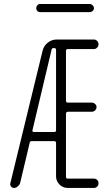

<svg xmlns="http://www.w3.org/2000/svg" viewBox="-20 -925 540 945"><path d="M177.7 -905.3H421.9Q429.7 -905.3 436 -898.9Q442.4 -892.6 442.4 -884.8Q442.4 -877 436 -871.1Q429.7 -865.2 421.9 -865.2H177.7Q168.9 -865.2 163.6 -871.1Q158.2 -877 158.2 -884.8Q158.2 -892.6 163.6 -898.9Q168.9 -905.3 177.7 -905.3ZM139.6 -283.2Q138.7 -280.3 140.6 -277.8Q142.6 -275.4 147.5 -275.4H248Q255.9 -275.4 255.9 -284.2V-678.7Q255.9 -687.5 248 -688.5H244.1Q234.4 -688.5 233.4 -678.7ZM48.8 0Q40 0 34.2 -7.3Q28.3 -14.6 31.2 -24.4L189.5 -674.8Q195.3 -699.2 214.8 -714.8Q234.4 -730.5 258.8 -730.5H442.4Q451.2 -730.5 458 -723.6Q464.8 -716.8 464.8 -707Q464.8 -697.3 458 -690.4Q451.2 -683.6 442.4 -683.6H314.5Q305.7 -683.6 304.7 -675.8V-428.7Q304.7 -419.9 314.5 -419.9H431.6Q440.4 -419.9 447.8 -413.6Q455.1 -407.2 455.1 -397.9Q455.1 -388.7 448.2 -381.8Q441.4 -375 431.6 -375H314.5Q305.7 -375 304.7 -366.2V-53.7Q304.7 -45.9 314.5 -45.9H442.4Q451.2 -45.9 458 -39.6Q464.8 -33.2 464.8 -22.9Q464.8 -12.7 458 -6.3Q451.2 0 442.4 0H313.5Q289.1 0 272.5 -17.1Q255.9 -34.2 255.9 -56.6V-220.7Q255.9 -229.5 248 -230.5H135.7Q127 -230.5 126 -221.7L79.1 -24.4Q76.2 -14.6 67.4 -7.3Q58.6 0 48.8 0Z"/></svg>

Font: Rounded-X Mgen+ 2m light
Style: Regular
Weight: 200
Designer: [Source Han Sans]
Ryoko NISHIZUKA  (kana & ideographs); Paul D. Hunt (Latin, Greek & Cyrillic); Wenlong ZHANG  (bopomofo
Version: Version 1.059.20150602